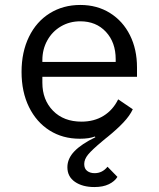

<svg xmlns="http://www.w3.org/2000/svg" viewBox="-20 -548 640 775"><path d="M252 127Q252 92 280.5 62.5Q309 33 365 6L363 3Q340 12 302 12Q233 12 180 -21.5Q127 -55 97 -116Q67 -177 67 -258Q67 -338 97 -399.5Q127 -461 181 -494.5Q235 -528 304 -528Q372 -528 424 -495.5Q476 -463 504.5 -406Q533 -349 533 -276V-238H151V-214Q151 -145 194 -101Q237 -57 309 -57Q360 -57 398 -80.5Q436 -104 457 -147L516 -107Q504 -81 478 -53.5Q452 -26 415 4L405 12L393 22Q351 57 335.5 76Q320 95 320 114Q320 133 332 142Q344 151 362 151Q393 151 414 125L454 166Q443 184 419.5 195.5Q396 207 361 207Q313 207 282.5 186Q252 165 252 127ZM447 -298V-309Q447 -377 407.5 -419.5Q368 -462 304 -462Q261 -462 226 -441.5Q191 -421 171 -385Q151 -349 151 -305V-298Z"/></svg>

Font: iA Writer Quattro V
Style: Regular
Weight: 400
Designer: Mike Abbink, Paul van der Laan, Pieter van Rosmalen, Oliver Reichenstein
Foundry: Information Architects Inc.
Version: Version 2.000